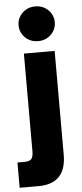

<svg xmlns="http://www.w3.org/2000/svg" viewBox="-83 -786 435 1014"><g transform="rotate(-5 134.0 -279.5)"><path d="M240 -661Q240 -623 212.5 -596Q185 -569 144 -569Q103 -569 75.5 -596Q48 -623 48 -661Q48 -699 75.5 -726Q103 -753 144 -753Q185 -753 212.5 -726Q240 -699 240 -661ZM-21 194V60H17Q43 60 53 48.5Q63 37 63 8V-510H226V40Q226 194 79 194Z"/></g></svg>

Font: Wix Madefor Text ExtraBold
Style: Regular
Weight: 800
Designer: Dalton Maag Ltd
Foundry: Dalton Maag Ltd
Version: Version 3.100